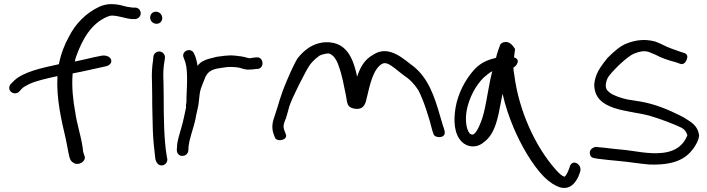

<svg xmlns="http://www.w3.org/2000/svg" viewBox="-20 -766 3449 936"><path d="M623 -673H638C653 -673 666 -686 666 -701C666 -716 655 -729 638 -729H626L599 -733C579 -738 554 -746 524 -746C506 -746 488 -743 468 -735C398 -703 347 -649 316 -587C294 -548 277 -503 267 -453C185 -435 91 -416 46 -370L32 -356C28 -351 25 -344 25 -337C25 -322 39 -311 53 -311C61 -311 68 -314 73 -319L87 -334C92 -340 104 -347 122 -356C153 -371 205 -383 260 -395C254 -284 280 -177 301 -87C307 -61 312 -26 318 -2L322 10C325 18 332 24 337 27C364 45 399 20 393 -3L389 -15C386 -21 384 -32 383 -46C374 -109 355 -158 346 -224C336 -277 329 -344 334 -405V-408C407 -422 444 -432 497 -443C540 -454 526 -500 478 -495L438 -487C416 -482 388 -475 345 -466C346 -472 348 -483 351 -490C381 -573 423 -651 504 -685C513 -688 519 -690 524 -690C559 -690 588 -676 623 -673Z M743 -650C759 -650 771 -662 771 -678C771 -695 757 -709 740 -709C723 -709 712 -696 712 -680C712 -663 727 -650 743 -650ZM737 8C740 19 744 29 752 35C773 51 801 30 795 6L793 -4C779 -86 778 -200 778 -295C778 -320 777 -343 777 -365V-366C775 -401 776 -435 781 -463L784 -482C786 -491 782 -499 778 -504C761 -526 731 -512 728 -492V-491L726 -471C721 -440 719 -404 721 -364C721 -342 722 -320 722 -295C722 -270 722 -244 723 -216L725 -132C726 -93 733 -23 737 6Z M891 -336C891 -319 889 -306 889 -290V-272C889 -262 885 -254 887 -242C880 -211 874 -177 865 -147C857 -117 845 -85 843 -53L842 -34C842 -21 851 -6 868 -6C885 -6 895 -16 898 -30V-31L899 -49C903 -93 923 -138 933 -186V-187C938 -217 948 -247 950 -277C952 -298 954 -320 960 -336C967 -355 974 -373 982 -392C994 -417 1014 -429 1053 -434L1072 -437C1093 -441 1119 -440 1141 -437C1156 -435 1174 -424 1199 -427C1207 -427 1219 -428 1229 -430H1237C1272 -435 1264 -492 1230 -486H1223C1214 -484 1207 -484 1196 -482C1194 -482 1191 -483 1187 -484L1172 -488C1165 -490 1156 -491 1149 -492L1124 -495C1090 -498 1059 -492 1036 -489L1009 -482H1008C999 -479 988 -477 978 -472C961 -465 952 -457 943 -445C940 -466 935 -487 926 -505C911 -539 860 -516 876 -483C879 -474 881 -471 884 -461C891 -437 892 -405 892 -373C892 -360 891 -347 891 -336Z M1799 -499C1755 -475 1735 -435 1721 -392C1707 -457 1684 -540 1605 -557C1552 -568 1508 -549 1482 -531C1464 -519 1447 -502 1430 -481C1417 -459 1400 -424 1378 -372C1344 -292 1341 -265 1320 -204C1309 -174 1302 -146 1314 -112L1320 -96C1329 -71 1389 -83 1372 -115L1366 -131C1359 -151 1363 -162 1372 -185V-186H1373C1378 -203 1384 -223 1390 -246C1399 -279 1473 -428 1493 -453C1507 -470 1520 -482 1532 -490V-491C1542 -498 1552 -501 1562 -503C1587 -508 1589 -505 1605 -492C1615 -481 1625 -465 1631 -445V-444C1647 -404 1657 -346 1666 -303C1674 -261 1670 -243 1709 -236C1757 -229 1763 -266 1769 -293C1783 -352 1799 -430 1843 -455C1863 -465 1883 -449 1905 -433L1944 -402C1975 -382 1998 -359 2019 -327C2046 -276 2073 -189 2088 -128L2094 -111C2096 -106 2101 -102 2107 -100C2128 -93 2152 -101 2148 -124V-125L2143 -145H2142C2138 -156 2133 -176 2125 -202C2098 -296 2068 -385 1995 -443C1954 -472 1877 -552 1799 -499Z M2256 -232C2268 -291 2299 -349 2337 -387C2353 -400 2364 -411 2380 -419C2363 -356 2355 -283 2339 -218C2330 -178 2302 -107 2282 -110C2279 -110 2276 -111 2271 -114C2251 -136 2247 -187 2256 -232ZM2486 -486C2487 -502 2490 -515 2491 -527C2481 -543 2463 -568 2436 -560C2427 -558 2423 -554 2419 -549C2414 -537 2403 -506 2398 -484C2345 -472 2314 -452 2288 -422C2249 -378 2213 -312 2201 -242C2190 -177 2194 -112 2231 -75C2258 -48 2303 -42 2339 -73C2381 -103 2398 -156 2410 -208C2416 -241 2424 -274 2430 -309C2443 -252 2461 -197 2484 -143C2519 -60 2574 37 2632 96C2659 123 2687 140 2709 147C2762 162 2787 121 2800 94L2808 72C2821 34 2766 3 2756 52L2748 72C2743 83 2738 91 2732 96H2731V94H2727L2726 93C2720 91 2707 81 2691 63C2589 -51 2509 -227 2487 -402C2484 -415 2483 -425 2483 -437C2499 -444 2520 -477 2486 -486Z M3388 -106C3384 -143 3360 -165 3333 -181C3323 -188 3310 -196 3295 -203C3241 -230 3174 -259 3102 -271L3039 -281C3010 -287 2972 -300 2956 -312C2940 -324 2933 -331 2933 -352C2934 -361 2936 -372 2942 -385C2947 -396 2967 -419 2999 -450C3031 -480 3056 -499 3072 -505C3098 -515 3119 -520 3142 -513L3176 -499C3203 -484 3238 -472 3273 -463L3293 -456C3311 -447 3325 -463 3329 -480C3333 -490 3331 -505 3311 -509L3290 -516C3277 -521 3264 -525 3251 -530C3225 -539 3204 -553 3173 -564H3172C3123 -577 3078 -571 3035 -554C3006 -543 2977 -519 2942 -484C2913 -449 2896 -422 2889 -404C2882 -386 2878 -369 2877 -354C2877 -225 3042 -230 3146 -202C3201 -186 3263 -162 3303 -143C3319 -133 3324 -126 3331 -107C3315 -64 3280 -29 3211 -21C3141 -13 3075 -31 3007 -37C2968 -40 2931 -46 2902 -48L2884 -50C2883 -50 2870 -46 2866 -42C2852 -32 2853 -14 2861 -3C2865 1 2870 4 2878 5L2895 8C2923 11 2959 16 2999 19C3045 23 3097 32 3145 36H3146C3264 40 3321 10 3358 -39C3370 -55 3386 -81 3388 -104Z"/></svg>

Font: Stray Cat
Style: BdExt
Weight: 700
Version: Version 1.0